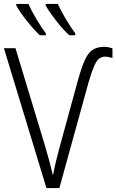

<svg xmlns="http://www.w3.org/2000/svg" viewBox="-20 -960 594 980"><path d="M431 -536 283 0H217L0 -714H59L210 -215Q234 -135 250 -65Q262 -127 283 -204L376 -544Q396 -616 412.5 -652.5Q429 -689 451 -704.5Q473 -720 510 -721Q533 -721 554 -713V-664Q531 -671 518 -671Q487 -671 470 -641.5Q453 -612 431 -536ZM214 -790V-780H183Q155 -806 117.5 -853Q80 -900 63 -932V-940H125Q140 -906 166.5 -861.5Q193 -817 214 -790ZM364 -790V-780H334Q306 -804 268.5 -852Q231 -900 213 -932V-940H275Q289 -908 316.5 -862Q344 -816 364 -790Z"/></svg>

Font: Noto Sans UI NarrowLight
Style: Regular
Weight: 300
Width: 4
Designer: Monotype Design Team
Foundry: Monotype Imaging Inc.
Version: Version 1.001